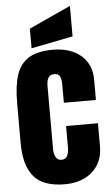

<svg xmlns="http://www.w3.org/2000/svg" viewBox="-63 -1015 618 1063"><g transform="rotate(-5 245.5 -483.5)"><path d="M255.4 7.8Q132.3 7.8 80.8 -55.2Q29.3 -118.2 29.3 -240.2V-465.8Q29.3 -557.6 48.8 -618.7Q68.4 -679.7 117.2 -710Q166 -740.2 252.9 -740.2Q313.5 -740.2 361.6 -718.8Q409.7 -697.3 437.5 -655.8Q465.3 -614.3 465.3 -554.2V-442.4H287.1V-544.9Q287.1 -570.3 279.8 -587.6Q272.5 -605 248 -605Q205.1 -605 205.1 -543.9V-189Q205.1 -166.5 214.8 -147.7Q224.6 -128.9 247.1 -128.9Q270 -128.9 279.1 -147.2Q288.1 -165.5 288.1 -189.9V-313H465.3V-185.1Q465.3 -124.5 438.2 -81.3Q411.1 -38.1 363.8 -15.1Q316.4 7.8 255.4 7.8ZM135.3 -758.3V-867.2L367.2 -973.6V-804.2Z"/></g></svg>

Font: webenart
Style: Regular
Weight: 400
Designer: Vernon Adams
Foundry: Vernon Adams
Version: Version 2.116; ttfautohint (v1.8.3)